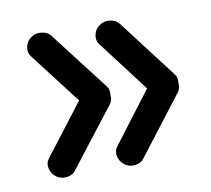

<svg xmlns="http://www.w3.org/2000/svg" viewBox="-53 -443 543 495"><g transform="rotate(-10 218.5 -195.5)"><path d="M48 -63 150 -196 48 -329Q39 -340 42 -355Q45 -370 57 -378Q69 -387 85 -385Q101 -383 109 -372L226 -220Q234 -210 232 -196Q234 -183 226 -172L109 -21Q101 -9 85 -7Q69 -5 57 -14Q45 -23 42 -37.5Q39 -52 48 -63ZM227 -63 328 -196 227 -329Q218 -340 221 -355Q224 -370 236 -378Q248 -387 264 -385Q280 -383 288 -372L404 -220Q412 -210 410 -196Q412 -183 404 -172L288 -21Q280 -9 264 -7Q248 -5 236 -14Q224 -23 221 -37.5Q218 -52 227 -63Z"/></g></svg>

Font: Hoogli Semibold
Style: Regular
Weight: 600
Designer: Anand Singh Naorem
Foundry: Brand New Type
Version: Version 1.00 b007